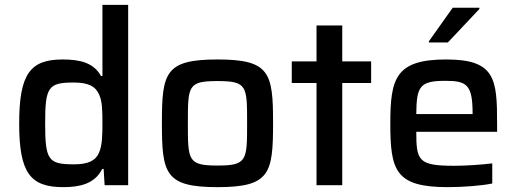

<svg xmlns="http://www.w3.org/2000/svg" viewBox="-20 -763 2128 791"><path d="M241 8C305 8 370 -4 401 -67H407L411 0H508V-743H402V-450H396C366 -504 311 -518 238 -518C104 -518 59 -458 59 -254C59 -50 105 8 241 8ZM285 -86C179 -86 166 -103 166 -255C166 -405 179 -423 284 -423C343 -423 374 -408 389 -372C401 -346 402 -307 402 -257C402 -203 401 -164 388 -134C374 -101 343 -86 285 -86Z M876 8C1092 8 1105 -48 1105 -256C1105 -463 1092 -518 876 -518C660 -518 647 -463 647 -256C647 -48 660 8 876 8ZM876 -81C754 -81 754 -102 754 -256C754 -409 754 -429 876 -429C998 -429 998 -409 998 -256C998 -102 998 -81 876 -81Z M1284 -421V0H1390V-421H1509V-510H1390V-658H1284V-510H1182V-421Z M1825 -588 1955 -726V-731H1845L1747 -593V-588ZM2028 -220V-254C2028 -439 2020 -518 1818 -518C1609 -518 1588 -439 1588 -254C1588 -60 1609 8 1825 8C1888 8 1964 2 2008 -7V-90C1962 -84 1895 -80 1850 -80C1703 -80 1695 -102 1695 -220ZM1815 -430C1902 -430 1927 -415 1927 -296V-293H1695C1696 -407 1709 -430 1815 -430Z"/></svg>

Font: Saira UNSAM Medium
Style: Regular
Weight: 500
Designer: Hector Gatti with collaboration of the Omnibus-Type team
Foundry: Omnibus-Type
Version: Version 0.072;PS 000.072;hotconv 1.0.88;makeotf.lib2.5.64775